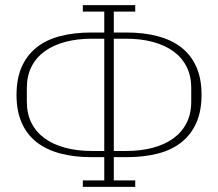

<svg xmlns="http://www.w3.org/2000/svg" viewBox="-20 -721 845 744"><path d="M301 -22H384V-112H334Q267 -112 213 -126.5Q159 -141 121.5 -170.5Q84 -200 64 -245.5Q44 -291 44 -353Q44 -416 64 -461.5Q84 -507 121.5 -537Q159 -567 213 -581Q267 -595 334 -595H384V-676H301V-701H504V-676H421V-595H471Q538 -595 592 -580.5Q646 -566 683.5 -536.5Q721 -507 741 -461.5Q761 -416 761 -354Q761 -291 741 -245.5Q721 -200 683.5 -170Q646 -140 592 -126Q538 -112 471 -112H421V-22H504V3H301ZM384 -136V-571H336Q279 -571 232.5 -558.5Q186 -546 153 -522Q120 -498 102 -462.5Q84 -427 84 -380V-327Q84 -280 102 -244.5Q120 -209 153 -185Q186 -161 232.5 -148.5Q279 -136 336 -136ZM469 -136Q526 -136 572.5 -148.5Q619 -161 652 -185Q685 -209 703 -244.5Q721 -280 721 -327V-380Q721 -427 703 -462.5Q685 -498 652 -522Q619 -546 572.5 -558.5Q526 -571 469 -571H421V-136Z"/></svg>

Font: IBM Plex Serif ExtraLight
Style: Regular
Weight: 200
Designer: Mike Abbink, Paul van der Laan, Pieter van Rosmalen
Foundry: Bold Monday
Version: Version 2.5